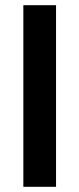

<svg xmlns="http://www.w3.org/2000/svg" viewBox="-20 -720 306 740"><path d="M70 0H196V-700H70Z"/></svg>

Font: Meta Space
Style: Bold
Weight: 700
Designer: Meta Pool / Florian Karsten
Foundry: Meta Pool / Florian Karsten
Version: Version 2.000;Glyphs 3.1.1 (3137)